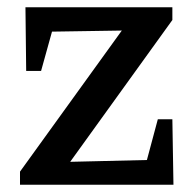

<svg xmlns="http://www.w3.org/2000/svg" viewBox="-20 -508 540 528"><path d="M35 0V-36L315 -424L123 -421L93 -313H52L50 -488H454V-453L173 -63L384 -68L414 -180H454L457 0Z"/></svg>

Font: Piazzolla 24pt SemiBold
Style: Regular
Weight: 600
Designer: Juan Pablo del Peral
Foundry: Huerta Tipografica
Version: Version 2.005